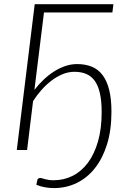

<svg xmlns="http://www.w3.org/2000/svg" viewBox="-20 -728 626 932"><path d="M240 147Q290 147 332.8 125.5Q375.5 104 406.8 62Q438 20 455.8 -41.8Q473.5 -103.5 473.5 -184Q473.5 -237 465.2 -274.2Q457 -311.5 440.5 -334.8Q424 -358 399.2 -368.8Q374.5 -379.5 341.5 -379.5Q311 -379.5 282.2 -367.2Q253.5 -355 227.8 -335Q202 -315 179.8 -289.5Q157.5 -264 140.5 -237L111.5 0H61.5L148.5 -707.5H530.5L525.5 -667.5H193.5L147 -291.5Q168 -319 192.5 -342Q217 -365 243.5 -381.8Q270 -398.5 298 -407.8Q326 -417 354 -417Q395 -417 426.2 -404Q457.5 -391 478.5 -362.8Q499.5 -334.5 510.2 -290.8Q521 -247 521 -185.5Q521 -97 499.8 -28.2Q478.5 40.5 441 88Q403.5 135.5 352.5 160.2Q301.5 185 241.5 185Q220.5 185 198.8 181.2Q177 177.5 156.5 169L161 147Q163.5 136 175.5 136Q180 136 185.2 137.8Q190.5 139.5 198 141.5Q205.5 143.5 215.8 145.2Q226 147 240 147Z"/></svg>

Font: Lato Light
Style: Italic
Weight: 300
Italic angle: -7°
Designer: Lukasz Dziedzic
Foundry: tyPoland Lukasz Dziedzic
Version: Version 2.007; 2014-02-27